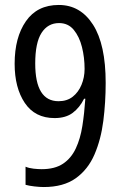

<svg xmlns="http://www.w3.org/2000/svg" viewBox="-20 -744 493 774"><path d="M156 10Q140 10 118.5 7.5Q97 5 83 1V-72Q97 -66 115.5 -64Q134 -62 148 -62Q201 -62 234 -84Q267 -106 285.5 -145.5Q304 -185 312 -236Q320 -287 324 -346H319Q301 -310 273 -289Q245 -268 200 -268Q121 -268 80 -329Q39 -390 39 -487Q39 -593 84.5 -658.5Q130 -724 217 -724Q304 -724 355 -644.5Q406 -565 406 -410Q406 -331 396.5 -256.5Q387 -182 361 -121.5Q335 -61 285.5 -25.5Q236 10 156 10ZM216 -336Q250 -336 273 -354Q296 -372 308.5 -402Q321 -432 321 -466Q321 -512 310.5 -554Q300 -596 277.5 -623.5Q255 -651 218 -651Q173 -651 147.5 -611.5Q122 -572 122 -488Q122 -336 216 -336Z"/></svg>

Font: Noto Sans Devanagari Condensed
Style: Regular
Weight: 400
Width: 3
Designer: Jelle Bosma - Monotype Design Team
Foundry: Monotype Imaging Inc.
Version: Version 2.004; ttfautohint (v1.8.4.7-5d5b)